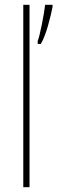

<svg xmlns="http://www.w3.org/2000/svg" viewBox="-20 -780 239 800"><path d="M103 0V-760H77V0ZM199 -751V-760H168C165 -728 146 -629 137 -609V-597H150C172 -632 191 -711 199 -751Z"/></svg>

Font: Noto Sans Malayalam Condensed Thin
Style: Regular
Weight: 100
Width: 3
Designer: Jelle Bosma - Monotype Design Team
Foundry: Monotype Imaging Inc.
Version: Version 2.104